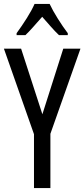

<svg xmlns="http://www.w3.org/2000/svg" viewBox="-20 -963 432 983"><path d="M197 -378 304 -714H392L238 -278V0H154V-276L0 -714H88ZM234 -943Q250 -909 276 -867.5Q302 -826 327 -793V-783H282Q261 -803 240 -827Q219 -851 196 -877Q173 -851 150.5 -825.5Q128 -800 110 -783H65V-793Q92 -830 117.5 -870.5Q143 -911 157 -943Z"/></svg>

Font: Noto Sans Khmer UI ExtraCondensed
Style: Regular
Weight: 400
Width: 2
Designer: Danh Hong and the Monotype Design Team
Foundry: Monotype Imaging Inc.
Version: Version 2.002; ttfautohint (v1.8.4.7-5d5b)